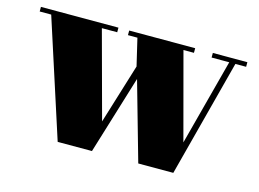

<svg xmlns="http://www.w3.org/2000/svg" viewBox="-72 -600 978 725"><g transform="rotate(15 417.0 -238.0)"><path d="M352 -458V-476H610V-458H569L659 -121L748 -458H679V-476H814V-458H772L652 0H515L428 -307L334 0H200L52 -458H7V-476H310V-458H250L342 -118L414 -352L389 -458Z"/></g></svg>

Font: SVN-Abril Fatface
Style: Regular
Weight: 400
Designer: Veronika Burian, Jos? Scaglione
Foundry: TypeTogether
Version: Version 1.001